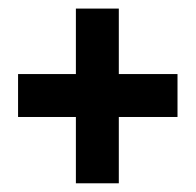

<svg xmlns="http://www.w3.org/2000/svg" viewBox="-20 -506 450 441"><path d="M21.5 -237.3V-335.9H154.3V-486.3H252.9V-335.9H387.7V-237.3H252.9V-85H154.3V-237.3Z"/></svg>

Font: Post No Bills Jaffna
Style: Bold
Weight: 700
Designer: Kosala Senevirathne, Siva Puranthara, Lasantha Premarathna, Tharique Azeez
Foundry: Mooniak
Version: Version 1.220 ; ttfautohint (v1.6)